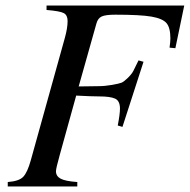

<svg xmlns="http://www.w3.org/2000/svg" viewBox="-20 -673 685 693"><path d="M645 -653 613 -499 592 -501Q595 -523 595 -534Q595 -573 581 -589.5Q567 -606 527 -613Q487 -620 396 -620Q361 -620 347 -613.5Q333 -607 328 -588L264 -361Q313 -362 335.5 -362Q358 -362 384 -366.5Q410 -371 418.5 -374.5Q427 -378 441 -391.5Q455 -405 461 -416.5Q467 -428 480 -455L498 -450L422 -215L405 -220Q413 -261 413 -281Q413 -309 395.5 -317Q378 -325 338 -325Q310 -325 255 -328L196 -115Q182 -65 182 -55Q182 -37 199 -28Q216 -19 259 -16V0H8V-16Q49 -19 64 -35Q79 -51 91 -94L214 -536Q224 -572 224 -597Q224 -618 210.5 -625.5Q197 -633 148 -637V-653Z"/></svg>

Font: STIX MathJax Main
Style: Italic
Weight: 400
Italic angle: -16.33°
Designer: MicroPress Inc., with final additions and corrections provided by Coen Hoffman, Elsevier (retired)
Version: Version 1.1.1